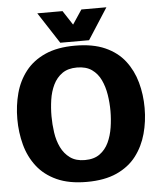

<svg xmlns="http://www.w3.org/2000/svg" viewBox="-58 -904 797 963"><g transform="rotate(-5 340.5 -422.0)"><path d="M340 10Q251 10 189.5 -18Q128 -46 90.5 -94.5Q53 -143 36.5 -205Q20 -267 20 -334Q20 -402 36.5 -463.5Q53 -525 90.5 -573Q128 -621 189.5 -648.5Q251 -676 340 -676Q430 -676 491.5 -648.5Q553 -621 590 -573Q627 -525 644 -463.5Q661 -402 661 -334Q661 -267 644 -205Q627 -143 590 -94.5Q553 -46 491.5 -18Q430 10 340 10ZM340 -100Q386 -100 415 -121Q444 -142 460 -176Q476 -210 482.5 -251.5Q489 -293 489 -334Q489 -375 482.5 -416Q476 -457 460 -491Q444 -525 415 -545.5Q386 -566 340 -566Q295 -566 266 -545.5Q237 -525 220.5 -491Q204 -457 198 -416Q192 -375 192 -334Q192 -293 198 -251.5Q204 -210 220.5 -176Q237 -142 266 -121Q295 -100 340 -100ZM514 -854 413 -697H268L166 -854H293L340 -782L388 -854Z"/></g></svg>

Font: Epunda Sans ExtraBold
Style: Regular
Weight: 800
Designer: Simon Atzbach
Foundry: typofactur
Version: Version 2.204; ttfautohint (v1.8.4.7-5d5b)